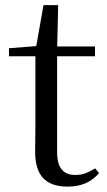

<svg xmlns="http://www.w3.org/2000/svg" viewBox="-20 -692 407 727"><path d="M154.9 -478.9V-516H339.7V-478.9ZM235.8 14.6Q173.2 14.6 143.1 -18Q113 -50.7 113 -117.7Q113 -142.1 113.5 -161.1Q114 -180.1 114 -207.1V-478.9H14V-509.4L134.6 -518.8L115 -504.4L144.7 -672.5H200.3L196.2 -500.6V-489V-117.5Q196.2 -71.2 213.7 -50.3Q231.2 -29.5 264.3 -29.5Q286.5 -29.5 303.5 -35.9Q320.4 -42.3 340.4 -54.4L354.9 -36.8Q334.4 -11.8 305 1.4Q275.6 14.6 235.8 14.6Z"/></svg>

Font: Noto Serif HK
Style: Regular
Weight: 200
Designer: Ryoko NISHIZUKA 西塚涼子 (kana & ideographs); Frank Grießhammer (Latin, Greek & Cyrillic); Wenlong ZHANG 张文龙 (bopomofo); San
Foundry: Adobe
Version: Version 2.001;hotconv 1.1.0;makeotfexe 2.6.0